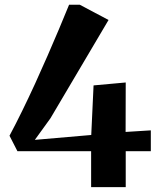

<svg xmlns="http://www.w3.org/2000/svg" viewBox="-20 -768 658 788"><path d="M354 0V-147.5H51.5L19 -211Q44.5 -258.5 71 -312.8Q97.5 -367 123.8 -424.2Q150 -481.5 175 -538.8Q200 -596 222.5 -649.5Q245 -703 263.5 -748.5H307.5L425.5 -686L187 -282.5L123 -194L354.5 -214L364 -417.5L496 -429.5L495.5 -226.5L599 -233V-147.5H496V0Z"/></svg>

Font: Merriweather 96pt
Style: Bold
Weight: 700
Version: Version 2.100